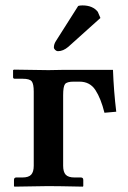

<svg xmlns="http://www.w3.org/2000/svg" viewBox="-20 -696 477 717"><path d="M272 -673.8Q277.8 -675.8 288.1 -675.8Q326.2 -675.8 345.2 -651.9L355 -628.9L234.9 -521Q215.8 -504.9 196.8 -504.9Q190.9 -504.9 186 -509.5Q181.2 -514.2 181.2 -519Q181.2 -531.2 189 -543ZM106 -77.1V-354Q106 -382.8 98.4 -392.3Q90.8 -401.9 64.9 -401.9H35.2Q29.3 -401.9 28.8 -407.2V-434.1L32.2 -436L161.1 -434.1L216.8 -435.1H401.9Q404.8 -355.5 414.1 -278.8L370.1 -274.9Q356.9 -328.1 336.4 -359.6Q315.9 -391.1 276.9 -391.1H254.9Q230 -391.1 222.9 -382.1Q215.8 -373 215.8 -340.8V-77.1Q215.8 -54.2 225.3 -43.7Q234.9 -33.2 258.8 -33.2H282.2Q291 -33.2 291 -23.9V-1L289.1 1Q198.2 -1 159.2 -1L34.2 1L32.2 -1V-23.9Q32.2 -32.7 40 -33.2H63Q86.9 -33.2 96.4 -43.7Q106 -54.2 106 -77.1Z"/></svg>

Font: Linux Libertine
Style: Semibold
Weight: 600
Designer: Philipp H. Poll
Foundry: Philipp H. Poll
Version: Version 5.1.2 ; ttfautohint (v0.9)